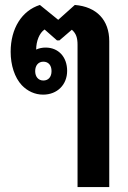

<svg xmlns="http://www.w3.org/2000/svg" viewBox="-20 -538 518 775"><path d="M293 217H421V-372C421 -457 370 -511 282 -518L215 -458L141 -518C68 -495 23 -423 23 -329C23 -275 39 -225 68 -194C91 -170 121 -156 154 -156C211 -156 251 -196 251 -252C251 -308 216 -346 164 -346C150 -346 137 -343 126 -338C126 -372 139 -405 160 -419L210 -375H220L270 -418C287 -403 293 -386 293 -357ZM155 -213C135 -213 122 -228 122 -251C122 -274 135 -289 155 -289C175 -289 188 -275 188 -251C188 -227 175 -213 155 -213Z"/></svg>

Font: Noto Sans Thai Looped UI Narrow
Style: Bold
Weight: 700
Width: 4
Designer: Cadson Demak Team
Foundry: Cadson Demak Co., Ltd.
Version: Version 1.000